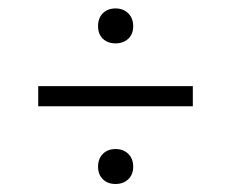

<svg xmlns="http://www.w3.org/2000/svg" viewBox="-20 -614 562 467"><path d="M261 -508.5Q242 -508.5 230.2 -519.8Q218.5 -531 218.5 -550.5Q218.5 -570 230.2 -581.8Q242 -593.5 261 -593.5Q280 -593.5 292 -581.5Q304 -569.5 304 -550.5Q304 -531 292 -519.8Q280 -508.5 261 -508.5ZM73 -355.5V-404.5H449V-355.5ZM261 -166.5Q242 -166.5 230.2 -178Q218.5 -189.5 218.5 -208.5Q218.5 -228 230.2 -239.8Q242 -251.5 261 -251.5Q280 -251.5 292 -239.8Q304 -228 304 -208.5Q304 -189.5 292 -178Q280 -166.5 261 -166.5Z"/></svg>

Font: Encode Sans SemiCondensed SemiCondensed Light
Style: Regular
Weight: 300
Width: 4
Designer: Multiple Designers
Foundry: Impallari Type
Version: Version 3.000; ttfautohint (v1.8.3) -l 8 -r 50 -G 200 -x 14 